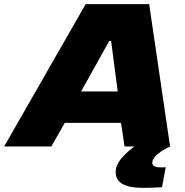

<svg xmlns="http://www.w3.org/2000/svg" viewBox="-73 -708 896 928"><path d="M-53 0 341 -688H648L749 0H529L512 -114H240L175 0ZM319 -266H496L464 -510H455ZM622 200Q569 200 539.5 190Q510 180 498 163Q486 146 486 125Q486 90 515 56Q544 22 591 -10L750 0Q730 8 709.5 21.5Q689 35 676 50Q663 65 663 78Q663 90 673 95.5Q683 101 709 101Q712 101 716.5 101Q721 101 728 100L710 197Q691 198 665.5 199Q640 200 622 200Z"/></svg>

Font: Saira Expanded ExtraBold
Style: Italic
Weight: 800
Width: 7
Italic angle: -12°
Designer: Hector Gatti with collaboration of the Omnibus-Type team
Foundry: Omnibus-Type
Version: Version 1.101